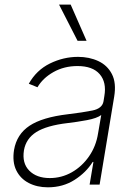

<svg xmlns="http://www.w3.org/2000/svg" viewBox="-20 -800 589 832"><path d="M187.5 11.7Q140.6 11.7 104.4 -7.1Q68.2 -25.9 50.4 -62.1Q32.7 -98.4 40.8 -150.2Q52.6 -218.4 108 -255.1Q163.4 -291.9 274.5 -305Q338.1 -312.5 380.7 -321.2Q423.3 -329.9 428.6 -361.2L432.2 -383.9Q442.5 -443.2 412.1 -478.5Q381.7 -513.8 315.7 -513.8Q257.8 -513.8 211.6 -487.7Q165.5 -461.6 142.4 -421.9L104.8 -437.1Q137.8 -496.1 196.4 -524.9Q255 -553.6 318.2 -553.6Q366.8 -553.6 406.1 -535.3Q445.3 -517 465 -478.9Q484.7 -440.7 474.8 -381L411.6 0H368.3L384.9 -98.4H381.7Q353.3 -52.6 302.9 -20.4Q252.5 11.7 187.5 11.7ZM195.7 -28.4Q246.8 -28.4 291 -53.4Q335.2 -78.5 365.6 -122.2Q396 -165.8 404.8 -221.2L418.7 -301.5Q399.5 -287.3 356.4 -279.3Q313.2 -271.3 273.1 -266.7Q182.2 -256 137.4 -227.8Q92.7 -199.6 83.8 -148.8Q74.9 -93 106.7 -60.7Q138.5 -28.4 195.7 -28.4ZM316.1 -623.2 235.8 -780.2H286.2L355.1 -623.2Z"/></svg>

Font: Inter Extra Light  BETA
Style: Italic
Weight: 200
Italic angle: 9.39999°
Designer: Rasmus Andersson
Foundry: rsms
Version: Version 3.011;git-f93a4a705